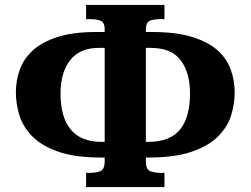

<svg xmlns="http://www.w3.org/2000/svg" viewBox="-20 -744 1010 774"><path d="M327 10V-47H340Q367 -47 384.5 -54Q402 -61 402 -95V-109H388Q281 -109 213.5 -133Q146 -157 109 -195.5Q72 -234 58 -280Q44 -326 44 -371Q44 -420 60 -464Q76 -508 113 -541.5Q150 -575 212.5 -595Q275 -615 367 -615H402V-625Q402 -655 384.5 -661Q367 -667 340 -667H327V-724H643V-667H630Q603 -667 585.5 -661Q568 -655 568 -625V-615H593Q690 -615 754.5 -595Q819 -575 856.5 -541.5Q894 -508 910 -464Q926 -420 926 -371Q926 -326 912 -280Q898 -234 860.5 -195.5Q823 -157 754.5 -133Q686 -109 578 -109H568V-95Q568 -61 585.5 -54Q603 -47 630 -47H643V10ZM402 -172V-551H379Q301 -551 262.5 -501Q224 -451 224 -367Q224 -272 265 -222Q306 -172 391 -172ZM568 -172H575Q666 -172 706 -222Q746 -272 746 -367Q746 -451 708.5 -501Q671 -551 587 -551H568Z"/></svg>

Font: Noto Serif ExtraBold
Style: Regular
Weight: 800
Designer: Monotype Design Team
Foundry: Monotype Imaging Inc.
Version: Version 2.014